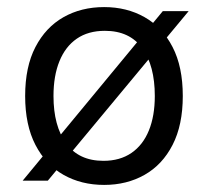

<svg xmlns="http://www.w3.org/2000/svg" viewBox="-20 -510 586 542"><path d="M44 0 439.5 -478.5H512.5L115 0ZM274 12Q209.5 12 159.2 -16.5Q109 -45 80 -101Q51 -157 51 -239Q51 -321.5 80 -377.2Q109 -433 159.2 -461.5Q209.5 -490 274 -490Q338 -490 388.2 -461.5Q438.5 -433 467.2 -377.2Q496 -321.5 496 -239Q496 -157 467.2 -101Q438.5 -45 388.2 -16.5Q338 12 274 12ZM272 -56Q318.5 -56 351 -78.2Q383.5 -100.5 400.2 -141.5Q417 -182.5 417 -239Q417 -324.5 381.5 -373.8Q346 -423 276 -423Q229 -423 196.8 -400.8Q164.5 -378.5 147.8 -337.2Q131 -296 131 -239Q131 -154.5 166.8 -105.2Q202.5 -56 272 -56Z"/></svg>

Font: Karla
Style: Regular
Weight: 400
Designer: Jonathan Pinhorn
Version: Version 2.004;gftools[0.9.33]